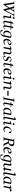

<svg xmlns="http://www.w3.org/2000/svg" viewBox="5776 -6616 1057 12649"><g transform="rotate(90 6304.5 -291.5)"><path d="M242 10 147 -650 55 -680 59 -700H236L322 -137L489 -389L417 -650L324 -680L328 -700H505L562 -498L663 -651L573 -680L577 -700H802L798 -681L723 -650H720L580 -435L667 -124L935 -650L843 -680L847 -700H1104L1100 -681L992 -650L653 0L599 10L507 -323L296 0Z M1155 -598Q1129 -598 1115 -616Q1101 -634 1105 -659Q1110 -685 1131.5 -702.5Q1153 -720 1179 -720Q1204 -720 1218 -702.5Q1232 -685 1227 -659Q1223 -634 1201.5 -616Q1180 -598 1155 -598ZM1096 16Q1050 16 1030 -9.5Q1010 -35 1017 -72Q1020 -87 1026.5 -121Q1033 -155 1041.5 -197.5Q1050 -240 1058.5 -282Q1067 -324 1073 -356Q1079 -388 1081 -398Q1086 -424 1056 -431Q1026 -438 976 -421L965 -453Q985 -460 1015 -472.5Q1045 -485 1077 -496.5Q1109 -508 1135.5 -512.5Q1162 -517 1176.5 -508Q1191 -499 1185 -469Q1179 -439 1170.5 -396Q1162 -353 1152.5 -305Q1143 -257 1134.5 -213Q1126 -169 1120 -137.5Q1114 -106 1112 -96Q1107 -66 1125.5 -54.5Q1144 -43 1173.5 -47Q1203 -51 1228 -65L1244 -34Q1206 -12 1174 2Q1142 16 1096 16Z M1421 15Q1381 15 1361 -17Q1341 -49 1351 -99L1421 -462H1331L1341 -502H1429L1447 -597L1547 -660L1516 -502H1660L1652 -462H1508L1444 -134Q1435 -86 1449 -60Q1463 -34 1486 -34Q1513 -34 1544 -47Q1575 -60 1603 -81L1617 -53Q1579 -23 1524 -4Q1469 15 1421 15Z M1713 15Q1673 15 1653 -17Q1633 -49 1643 -99L1713 -462H1623L1633 -502H1721L1739 -597L1839 -660L1808 -502H1952L1944 -462H1800L1736 -134Q1727 -86 1741 -60Q1755 -34 1778 -34Q1805 -34 1836 -47Q1867 -60 1895 -81L1909 -53Q1871 -23 1816 -4Q1761 15 1713 15Z M2288 -471Q2245 -471 2207 -447.5Q2169 -424 2142 -382Q2115 -340 2104 -286Q2090 -212 2099.5 -155Q2109 -98 2139 -66Q2169 -34 2216 -34Q2235 -34 2261 -45.5Q2287 -57 2314 -77L2384 -442Q2365 -457 2337 -464Q2309 -471 2288 -471ZM2166 11Q2113 11 2070 -23.5Q2027 -58 2007.5 -118.5Q1988 -179 2003 -258Q2018 -334 2065.5 -392Q2113 -450 2184 -483Q2255 -516 2338 -516Q2366 -516 2393.5 -508Q2421 -500 2435 -486L2477 -460H2478L2395 -30Q2381 42 2342 98Q2303 154 2247.5 185.5Q2192 217 2127 217Q2105 217 2075 212Q2045 207 2015 198.5Q1985 190 1961 179L1985 54H2029Q2023 88 2036 120.5Q2049 153 2080 173.5Q2111 194 2155 194Q2186 194 2215 169Q2244 144 2266 100.5Q2288 57 2299 0L2306 -38Q2271 -15 2233.5 -2Q2196 11 2166 11Z M2712 13Q2647 13 2603 -19Q2559 -51 2542 -107.5Q2525 -164 2539 -237Q2556 -319 2597.5 -382Q2639 -445 2698 -481Q2757 -517 2824 -517Q2877 -517 2911.5 -496Q2946 -475 2956 -450Q2968 -420 2957.5 -393Q2947 -366 2923 -344Q2899 -322 2869 -305.5Q2839 -289 2811 -280.5Q2783 -272 2765 -272H2641Q2628 -206 2638 -155.5Q2648 -105 2678 -76Q2708 -47 2754 -47Q2786 -47 2828 -64Q2870 -81 2904 -108L2921 -80Q2896 -53 2861 -32Q2826 -11 2787.5 1Q2749 13 2712 13ZM2646 -308 2772 -312Q2801 -313 2825 -331.5Q2849 -350 2862 -372.5Q2875 -395 2870 -408Q2860 -441 2838 -459.5Q2816 -478 2784 -478Q2738 -478 2699.5 -431.5Q2661 -385 2646 -308Z M3071 0Q3074 -12 3079.5 -43.5Q3085 -75 3093 -117Q3101 -159 3109.5 -204.5Q3118 -250 3125.5 -290.5Q3133 -331 3138.5 -360Q3144 -389 3146 -398Q3151 -424 3121 -431Q3091 -438 3041 -421L3030 -453Q3050 -460 3080 -472.5Q3110 -485 3142 -496.5Q3174 -508 3200.5 -512.5Q3227 -517 3241.5 -508Q3256 -499 3250 -469Q3247 -455 3244 -436Q3287 -466 3332.5 -491Q3378 -516 3423 -516Q3470 -516 3502.5 -497Q3535 -478 3550 -446Q3565 -414 3557 -374Q3549 -328 3538.5 -273.5Q3528 -219 3518.5 -171Q3509 -123 3503 -96Q3498 -66 3516.5 -54.5Q3535 -43 3564.5 -47Q3594 -51 3619 -65L3635 -34Q3597 -12 3565 2Q3533 16 3487 16Q3441 16 3421 -9.5Q3401 -35 3408 -72Q3411 -87 3417 -116.5Q3423 -146 3430 -182.5Q3437 -219 3444 -254Q3451 -289 3456 -315.5Q3461 -342 3463 -351Q3471 -398 3451.5 -429.5Q3432 -461 3382 -462Q3358 -462 3332 -449.5Q3306 -437 3280.5 -419Q3255 -401 3234 -384Q3219 -308 3200 -208Q3181 -108 3160 0Z M3800 16Q3757 16 3714 2Q3671 -12 3648 -34L3678 -149H3700L3714 -94Q3724 -57 3748 -35.5Q3772 -14 3806 -14Q3856 -14 3892.5 -41Q3929 -68 3937 -110Q3942 -135 3924.5 -151.5Q3907 -168 3877.5 -181.5Q3848 -195 3815 -209.5Q3782 -224 3754.5 -245.5Q3727 -267 3713 -299Q3699 -331 3708 -380Q3716 -420 3743.5 -450.5Q3771 -481 3813 -498.5Q3855 -516 3904 -516Q3946 -516 3982.5 -505.5Q4019 -495 4041 -481L4017 -360H3994L3980 -416Q3971 -448 3949.5 -467Q3928 -486 3898 -486Q3855 -486 3822.5 -462Q3790 -438 3782 -400Q3777 -375 3793.5 -358.5Q3810 -342 3838.5 -328.5Q3867 -315 3898.5 -300.5Q3930 -286 3957 -264.5Q3984 -243 3997.5 -211Q4011 -179 4001 -130Q3993 -87 3964.5 -54Q3936 -21 3893.5 -2.5Q3851 16 3800 16Z M4207 15Q4167 15 4147 -17Q4127 -49 4137 -99L4207 -462H4117L4127 -502H4215L4233 -597L4333 -660L4302 -502H4446L4438 -462H4294L4230 -134Q4221 -86 4235 -60Q4249 -34 4272 -34Q4299 -34 4330 -47Q4361 -60 4389 -81L4403 -53Q4365 -23 4310 -4Q4255 15 4207 15Z M4656 13Q4591 13 4547 -19Q4503 -51 4486 -107.5Q4469 -164 4483 -237Q4500 -319 4541.5 -382Q4583 -445 4642 -481Q4701 -517 4768 -517Q4821 -517 4855.5 -496Q4890 -475 4900 -450Q4912 -420 4901.5 -393Q4891 -366 4867 -344Q4843 -322 4813 -305.5Q4783 -289 4755 -280.5Q4727 -272 4709 -272H4585Q4572 -206 4582 -155.5Q4592 -105 4622 -76Q4652 -47 4698 -47Q4730 -47 4772 -64Q4814 -81 4848 -108L4865 -80Q4840 -53 4805 -32Q4770 -11 4731.5 1Q4693 13 4656 13ZM4590 -308 4716 -312Q4745 -313 4769 -331.5Q4793 -350 4806 -372.5Q4819 -395 4814 -408Q4804 -441 4782 -459.5Q4760 -478 4728 -478Q4682 -478 4643.5 -431.5Q4605 -385 4590 -308Z M5151 -598Q5125 -598 5111 -616Q5097 -634 5101 -659Q5106 -685 5127.5 -702.5Q5149 -720 5175 -720Q5200 -720 5214 -702.5Q5228 -685 5223 -659Q5219 -634 5197.5 -616Q5176 -598 5151 -598ZM5092 16Q5046 16 5026 -9.5Q5006 -35 5013 -72Q5016 -87 5022.5 -121Q5029 -155 5037.5 -197.5Q5046 -240 5054.5 -282Q5063 -324 5069 -356Q5075 -388 5077 -398Q5082 -424 5052 -431Q5022 -438 4972 -421L4961 -453Q4981 -460 5011 -472.5Q5041 -485 5073 -496.5Q5105 -508 5131.5 -512.5Q5158 -517 5172.5 -508Q5187 -499 5181 -469Q5175 -439 5166.5 -396Q5158 -353 5148.5 -305Q5139 -257 5130.5 -213Q5122 -169 5116 -137.5Q5110 -106 5108 -96Q5103 -66 5121.5 -54.5Q5140 -43 5169.5 -47Q5199 -51 5224 -65L5240 -34Q5202 -12 5170 2Q5138 16 5092 16Z M5353 0Q5356 -12 5361.5 -43.5Q5367 -75 5375 -117Q5383 -159 5391.5 -204.5Q5400 -250 5407.5 -290.5Q5415 -331 5420.5 -360Q5426 -389 5428 -398Q5433 -424 5403 -431Q5373 -438 5323 -421L5312 -453Q5332 -460 5362 -472.5Q5392 -485 5424 -496.5Q5456 -508 5482.5 -512.5Q5509 -517 5523.5 -508Q5538 -499 5532 -469Q5529 -455 5526 -436Q5569 -466 5614.5 -491Q5660 -516 5705 -516Q5752 -516 5784.5 -497Q5817 -478 5832 -446Q5847 -414 5839 -374Q5831 -328 5820.5 -273.5Q5810 -219 5800.5 -171Q5791 -123 5785 -96Q5780 -66 5798.5 -54.5Q5817 -43 5846.5 -47Q5876 -51 5901 -65L5917 -34Q5879 -12 5847 2Q5815 16 5769 16Q5723 16 5703 -9.5Q5683 -35 5690 -72Q5693 -87 5699 -116.5Q5705 -146 5712 -182.5Q5719 -219 5726 -254Q5733 -289 5738 -315.5Q5743 -342 5745 -351Q5753 -398 5733.5 -429.5Q5714 -461 5664 -462Q5640 -462 5614 -449.5Q5588 -437 5562.5 -419Q5537 -401 5516 -384Q5501 -308 5482 -208Q5463 -108 5442 0Z M5965 -247V-329H6285V-247Z M6320 0 6324 -20 6421 -50 6537 -650 6452 -680 6456 -700H6736L6732 -681L6632 -650L6516 -50L6604 -19L6600 0Z M6804 15Q6764 15 6744 -17Q6724 -49 6734 -99L6804 -462H6714L6724 -502H6812L6830 -597L6930 -660L6899 -502H7043L7035 -462H6891L6827 -134Q6818 -86 6832 -60Q6846 -34 6869 -34Q6896 -34 6927 -47Q6958 -60 6986 -81L7000 -53Q6962 -23 6907 -4Q6852 15 6804 15Z M7369 -471Q7326 -471 7287.5 -447.5Q7249 -424 7222.5 -382Q7196 -340 7185 -286Q7171 -212 7180.5 -155Q7190 -98 7220 -66Q7250 -34 7297 -34Q7315 -34 7341 -45Q7367 -56 7394 -76Q7408 -150 7422.5 -219Q7437 -288 7449.5 -344.5Q7462 -401 7470 -439Q7438 -471 7369 -471ZM7247 11Q7184 11 7141.5 -23.5Q7099 -58 7083.5 -118.5Q7068 -179 7084 -258Q7098 -334 7145.5 -392Q7193 -450 7264 -483Q7335 -516 7419 -516Q7461 -516 7495 -500H7573Q7571 -488 7564 -455Q7557 -422 7547.5 -377Q7538 -332 7527.5 -283.5Q7517 -235 7508 -191Q7499 -147 7492.5 -116.5Q7486 -86 7484 -77Q7480 -50 7509 -43.5Q7538 -37 7589 -54L7600 -22Q7499 11 7437.5 15.5Q7376 20 7380 -6Q7383 -21 7386 -37Q7351 -15 7314 -2Q7277 11 7247 11Z M7749 16Q7703 16 7683 -9.5Q7663 -35 7670 -72Q7672 -83 7679 -119Q7686 -155 7696.5 -208Q7707 -261 7718.5 -322Q7730 -383 7741.5 -444Q7753 -505 7763 -556.5Q7773 -608 7780 -642.5Q7787 -677 7788 -684Q7793 -710 7763 -717Q7733 -724 7683 -707L7672 -739Q7692 -746 7722 -758.5Q7752 -771 7784 -782.5Q7816 -794 7842.5 -798.5Q7869 -803 7883.5 -794Q7898 -785 7892 -755Q7888 -734 7879.5 -690Q7871 -646 7859.5 -587.5Q7848 -529 7836 -465Q7824 -401 7811.5 -338.5Q7799 -276 7789 -224Q7779 -172 7772.5 -137.5Q7766 -103 7765 -96Q7760 -66 7778.5 -54.5Q7797 -43 7826.5 -47Q7856 -51 7881 -65L7897 -34Q7859 -12 7827 2Q7795 16 7749 16Z M8143 -598Q8117 -598 8103 -616Q8089 -634 8093 -659Q8098 -685 8119.5 -702.5Q8141 -720 8167 -720Q8192 -720 8206 -702.5Q8220 -685 8215 -659Q8211 -634 8189.5 -616Q8168 -598 8143 -598ZM8084 16Q8038 16 8018 -9.5Q7998 -35 8005 -72Q8008 -87 8014.5 -121Q8021 -155 8029.5 -197.5Q8038 -240 8046.5 -282Q8055 -324 8061 -356Q8067 -388 8069 -398Q8074 -424 8044 -431Q8014 -438 7964 -421L7953 -453Q7973 -460 8003 -472.5Q8033 -485 8065 -496.5Q8097 -508 8123.5 -512.5Q8150 -517 8164.5 -508Q8179 -499 8173 -469Q8167 -439 8158.5 -396Q8150 -353 8140.5 -305Q8131 -257 8122.5 -213Q8114 -169 8108 -137.5Q8102 -106 8100 -96Q8095 -66 8113.5 -54.5Q8132 -43 8161.5 -47Q8191 -51 8216 -65L8232 -34Q8194 -12 8162 2Q8130 16 8084 16Z M8490 13Q8424 13 8379 -18.5Q8334 -50 8316.5 -106Q8299 -162 8313 -234Q8329 -317 8370 -379Q8411 -441 8471 -477Q8531 -513 8602 -516Q8628 -517 8653 -510.5Q8678 -504 8702 -497Q8726 -490 8749 -490L8720 -339H8679Q8680 -378 8668.5 -412.5Q8657 -447 8635 -468.5Q8613 -490 8582 -489Q8544 -488 8509 -460.5Q8474 -433 8448.5 -386Q8423 -339 8411 -277Q8398 -210 8410 -158.5Q8422 -107 8454.5 -77.5Q8487 -48 8535 -48Q8562 -48 8602.5 -64Q8643 -80 8679 -105L8691 -79Q8648 -39 8592 -13Q8536 13 8490 13Z M9287 -650 9227 -340H9341Q9393 -340 9434.5 -383.5Q9476 -427 9489 -495Q9503 -563 9469.5 -606.5Q9436 -650 9371 -650ZM8975 0 8979 -20 9076 -50 9192 -650 9107 -680 9111 -700H9411Q9478 -700 9525 -678Q9572 -656 9593.5 -616.5Q9615 -577 9605 -527Q9591 -455 9541 -400.5Q9491 -346 9420 -320L9529 -91Q9539 -70 9551.5 -56.5Q9564 -43 9586 -35L9632 -19L9628 0H9456L9323 -301Q9313 -300 9303 -300H9219L9171 -50L9269 -20L9265 0Z M9850 13Q9785 13 9741 -19Q9697 -51 9680 -107.5Q9663 -164 9677 -237Q9694 -319 9735.5 -382Q9777 -445 9836 -481Q9895 -517 9962 -517Q10015 -517 10049.5 -496Q10084 -475 10094 -450Q10106 -420 10095.5 -393Q10085 -366 10061 -344Q10037 -322 10007 -305.5Q9977 -289 9949 -280.5Q9921 -272 9903 -272H9779Q9766 -206 9776 -155.5Q9786 -105 9816 -76Q9846 -47 9892 -47Q9924 -47 9966 -64Q10008 -81 10042 -108L10059 -80Q10034 -53 9999 -32Q9964 -11 9925.5 1Q9887 13 9850 13ZM9784 -308 9910 -312Q9939 -313 9963 -331.5Q9987 -350 10000 -372.5Q10013 -395 10008 -408Q9998 -441 9976 -459.5Q9954 -478 9922 -478Q9876 -478 9837.5 -431.5Q9799 -385 9784 -308Z M10476 -471Q10433 -471 10395 -447.5Q10357 -424 10330 -382Q10303 -340 10292 -286Q10278 -212 10287.5 -155Q10297 -98 10327 -66Q10357 -34 10404 -34Q10423 -34 10449 -45.5Q10475 -57 10502 -77L10572 -442Q10553 -457 10525 -464Q10497 -471 10476 -471ZM10354 11Q10301 11 10258 -23.5Q10215 -58 10195.5 -118.5Q10176 -179 10191 -258Q10206 -334 10253.5 -392Q10301 -450 10372 -483Q10443 -516 10526 -516Q10554 -516 10581.5 -508Q10609 -500 10623 -486L10665 -460H10666L10583 -30Q10569 42 10530 98Q10491 154 10435.5 185.5Q10380 217 10315 217Q10293 217 10263 212Q10233 207 10203 198.5Q10173 190 10149 179L10173 54H10217Q10211 88 10224 120.5Q10237 153 10268 173.5Q10299 194 10343 194Q10374 194 10403 169Q10432 144 10454 100.5Q10476 57 10487 0L10494 -38Q10459 -15 10421.5 -2Q10384 11 10354 11Z M10884 16Q10838 16 10805 -3Q10772 -22 10757.5 -54Q10743 -86 10750 -126Q10759 -172 10769 -226.5Q10779 -281 10788.5 -329Q10798 -377 10804 -404Q10810 -435 10791 -446Q10772 -457 10743 -453.5Q10714 -450 10688 -435L10672 -466Q10710 -488 10742 -502Q10774 -516 10820 -516Q10866 -516 10886.5 -490.5Q10907 -465 10899 -428Q10896 -413 10890 -383.5Q10884 -354 10877 -317.5Q10870 -281 10863 -246Q10856 -211 10851 -184.5Q10846 -158 10844 -149Q10836 -103 10855.5 -71Q10875 -39 10925 -38Q10947 -38 10971 -50Q10995 -62 11019 -80Q11043 -98 11063 -115Q11078 -192 11097 -292Q11116 -392 11137 -500H11226Q11224 -488 11218 -456.5Q11212 -425 11204 -383Q11196 -341 11187.5 -295.5Q11179 -250 11171.5 -209.5Q11164 -169 11158.5 -140Q11153 -111 11151 -102Q11146 -76 11176 -69.5Q11206 -63 11256 -79L11267 -47Q11247 -40 11217 -27.5Q11187 -15 11155 -3.5Q11123 8 11096.5 12.5Q11070 17 11055.5 8Q11041 -1 11047 -31Q11050 -46 11054 -66Q11012 -36 10969 -10Q10926 16 10884 16Z M11410 16Q11364 16 11344 -9.5Q11324 -35 11331 -72Q11333 -83 11340 -119Q11347 -155 11357.5 -208Q11368 -261 11379.5 -322Q11391 -383 11402.5 -444Q11414 -505 11424 -556.5Q11434 -608 11441 -642.5Q11448 -677 11449 -684Q11454 -710 11424 -717Q11394 -724 11344 -707L11333 -739Q11353 -746 11383 -758.5Q11413 -771 11445 -782.5Q11477 -794 11503.5 -798.5Q11530 -803 11544.5 -794Q11559 -785 11553 -755Q11549 -734 11540.5 -690Q11532 -646 11520.5 -587.5Q11509 -529 11497 -465Q11485 -401 11472.5 -338.5Q11460 -276 11450 -224Q11440 -172 11433.5 -137.5Q11427 -103 11426 -96Q11421 -66 11439.5 -54.5Q11458 -43 11487.5 -47Q11517 -51 11542 -65L11558 -34Q11520 -12 11488 2Q11456 16 11410 16Z M11905 -471Q11862 -471 11823.5 -447.5Q11785 -424 11758.5 -382Q11732 -340 11721 -286Q11707 -212 11716.5 -155Q11726 -98 11756 -66Q11786 -34 11833 -34Q11851 -34 11877 -45Q11903 -56 11930 -76Q11944 -150 11958.5 -219Q11973 -288 11985.5 -344.5Q11998 -401 12006 -439Q11974 -471 11905 -471ZM11783 11Q11720 11 11677.5 -23.5Q11635 -58 11619.5 -118.5Q11604 -179 11620 -258Q11634 -334 11681.5 -392Q11729 -450 11800 -483Q11871 -516 11955 -516Q11997 -516 12031 -500H12109Q12107 -488 12100 -455Q12093 -422 12083.5 -377Q12074 -332 12063.5 -283.5Q12053 -235 12044 -191Q12035 -147 12028.5 -116.5Q12022 -86 12020 -77Q12016 -50 12045 -43.5Q12074 -37 12125 -54L12136 -22Q12035 11 11973.5 15.5Q11912 20 11916 -6Q11919 -21 11922 -37Q11887 -15 11850 -2Q11813 11 11783 11Z M12224 0Q12227 -12 12232.5 -43.5Q12238 -75 12246 -117Q12254 -159 12262.5 -204.5Q12271 -250 12278.5 -290.5Q12286 -331 12291.5 -360Q12297 -389 12299 -398Q12304 -424 12274 -431Q12244 -438 12194 -421L12183 -453Q12203 -460 12233 -472.5Q12263 -485 12295 -496.5Q12327 -508 12353.5 -512.5Q12380 -517 12394.5 -508Q12409 -499 12403 -469Q12400 -454 12396.5 -436.5Q12393 -419 12390 -399L12484 -517Q12524 -519 12555.5 -510.5Q12587 -502 12609 -485L12552 -403Q12515 -429 12477 -429Q12452 -429 12430 -401.5Q12408 -374 12378 -336Q12364 -265 12347.5 -178.5Q12331 -92 12313 0Z"/></g></svg>

Font: Wittgenstein-Italic Regular
Style: Italic
Weight: 400
Italic angle: -11°
Designer: Jörg Drees
Foundry: Jörg Drees
Version: Version 1.000; ttfautohint (v1.8.4.7-5d5b)